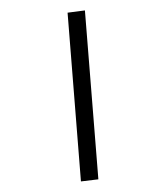

<svg xmlns="http://www.w3.org/2000/svg" viewBox="-357 -849 988 1142"><g transform="rotate(-30 136.5 -278.0)"><path d="M-32 197 -128 156 305 -753 401 -713Z"/></g></svg>

Font: Piazzolla SC Black
Style: Italic
Weight: 900
Italic angle: -11.3°
Designer: Juan Pablo del Peral
Foundry: Huerta Tipografica
Version: Version 1.330